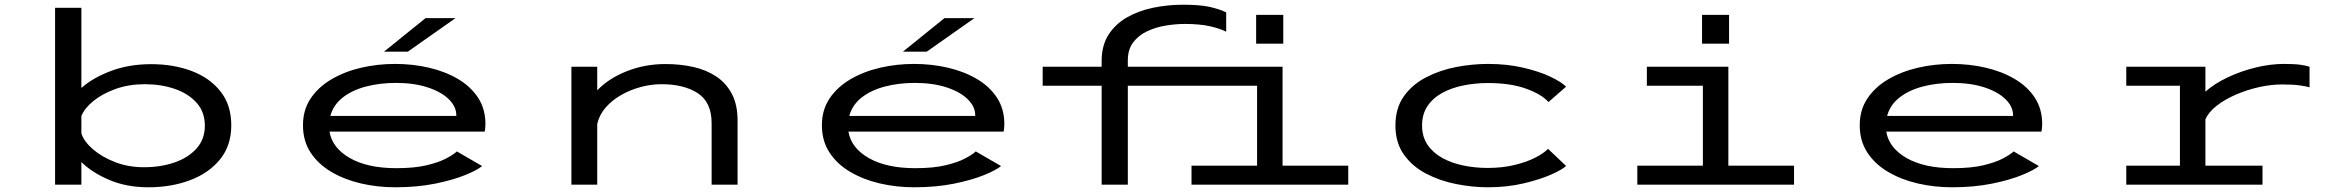

<svg xmlns="http://www.w3.org/2000/svg" viewBox="-20 -783 9940 814"><path d="M213.5 0V-750H325V-410Q373 -453 450 -482Q527 -511 620.5 -511Q716 -511 793 -481.8Q870 -452.5 915.2 -395Q960.5 -337.5 960.5 -251.5Q960.5 -166 913 -107.5Q865.5 -49 785.8 -19Q706 11 609 11Q517 11 443.8 -20Q370.5 -51 325 -96V0ZM593.5 -426Q526.5 -426 470.5 -406Q414.5 -386 376.2 -355Q338 -324 325 -291V-217.5Q336 -183 374.2 -150Q412.5 -117 468.5 -95.5Q524.5 -74 590 -74Q661 -74 719.8 -94.2Q778.5 -114.5 813.5 -153.8Q848.5 -193 848.5 -250.5Q848.5 -308 813.8 -347Q779 -386 721.2 -406Q663.5 -426 593.5 -426Z M1656 11Q1580.5 11 1510.5 -5.2Q1440.5 -21.5 1384.8 -54.2Q1329 -87 1296.8 -136.2Q1264.5 -185.5 1264.5 -252Q1264.5 -317 1297 -365.5Q1329.5 -414 1385.2 -446.8Q1441 -479.5 1510.8 -495.8Q1580.5 -512 1655 -512Q1730 -512 1798.8 -496Q1867.5 -480 1921.5 -448.2Q1975.5 -416.5 2006.8 -368.8Q2038 -321 2038 -257Q2038 -247 2037 -238.5Q2036 -230 2035 -225H1377Q1388.5 -155.5 1463.5 -112.8Q1538.5 -70 1660.5 -70Q1736.5 -70 1788.2 -82.2Q1840 -94.5 1871.2 -111Q1902.5 -127.5 1917 -141L2024 -79Q2003 -61.5 1951.2 -40.5Q1899.5 -19.5 1823.8 -4.2Q1748 11 1656 11ZM1658 -431.5Q1589.5 -431.5 1531 -416Q1472.5 -400.5 1433 -369.5Q1393.5 -338.5 1380.5 -291.5H1914.5V-294.5Q1914.5 -331 1882.8 -362.2Q1851 -393.5 1793.2 -412.5Q1735.5 -431.5 1658 -431.5ZM1709 -564H1608L1784 -706H1911Z M2402.5 0V-500H2512V-400Q2561 -451 2637.5 -481.2Q2714 -511.5 2801.5 -511.5Q2863.5 -511.5 2918.8 -499.2Q2974 -487 3016.2 -459Q3058.5 -431 3082.8 -385Q3107 -339 3107 -272V0H2997V-260.5Q2997 -349.5 2938.5 -387.8Q2880 -426 2784.5 -426Q2740.5 -426 2696 -414Q2651.5 -402 2612.8 -379.8Q2574 -357.5 2547.2 -326.5Q2520.5 -295.5 2512 -257.5V0Z M3856 11Q3780.5 11 3710.5 -5.2Q3640.5 -21.5 3584.8 -54.2Q3529 -87 3496.8 -136.2Q3464.5 -185.5 3464.5 -252Q3464.5 -317 3497 -365.5Q3529.5 -414 3585.2 -446.8Q3641 -479.5 3710.8 -495.8Q3780.5 -512 3855 -512Q3930 -512 3998.8 -496Q4067.5 -480 4121.5 -448.2Q4175.5 -416.5 4206.8 -368.8Q4238 -321 4238 -257Q4238 -247 4237 -238.5Q4236 -230 4235 -225H3577Q3588.5 -155.5 3663.5 -112.8Q3738.5 -70 3860.5 -70Q3936.5 -70 3988.2 -82.2Q4040 -94.5 4071.2 -111Q4102.5 -127.5 4117 -141L4224 -79Q4203 -61.5 4151.2 -40.5Q4099.5 -19.5 4023.8 -4.2Q3948 11 3856 11ZM3858 -431.5Q3789.5 -431.5 3731 -416Q3672.5 -400.5 3633 -369.5Q3593.5 -338.5 3580.5 -291.5H4114.5V-294.5Q4114.5 -331 4082.8 -362.2Q4051 -393.5 3993.2 -412.5Q3935.5 -431.5 3858 -431.5ZM3909 -564H3808L3984 -706H4111Z M4650.5 0V-419.5H4400.5V-500H4650.5V-524.5Q4650.5 -589.5 4679.2 -635Q4708 -680.5 4757 -708.8Q4806 -737 4867.8 -750Q4929.5 -763 4996 -763Q5068 -763 5109.8 -753.5Q5151.5 -744 5178.5 -730.5V-648.5Q5152.5 -662 5109.2 -671.8Q5066 -681.5 5003.5 -681.5Q4964 -681.5 4921.8 -674.5Q4879.5 -667.5 4843 -650.2Q4806.5 -633 4784 -603Q4761.5 -573 4761.5 -527V-500H5417.5V-80.5H5696V0H5031.5V-80.5H5309.5V-419.5H4761.5V0ZM5305.5 -720H5420.5V-598H5305.5Z M6288 11Q6222 11 6153 -2.8Q6084 -16.5 6025.8 -47Q5967.5 -77.5 5931.8 -127.8Q5896 -178 5896 -251Q5896 -324.5 5931.8 -374.8Q5967.5 -425 6026 -455.2Q6084.5 -485.5 6153.2 -498.8Q6222 -512 6288 -512Q6369.5 -512 6437.2 -496.2Q6505 -480.5 6552.5 -458Q6600 -435.5 6619.5 -415.5L6545 -350.5Q6514.5 -384 6448.8 -407.5Q6383 -431 6287.5 -431Q6236 -431 6186.2 -421.2Q6136.5 -411.5 6096.5 -390.2Q6056.5 -369 6032.8 -334.5Q6009 -300 6009 -251Q6009 -202.5 6032.8 -168.2Q6056.5 -134 6096.2 -112.5Q6136 -91 6185.5 -81Q6235 -71 6286.5 -71Q6350.5 -71 6402.2 -83.8Q6454 -96.5 6490 -115.2Q6526 -134 6543 -152L6619.5 -79.5Q6604.5 -64.5 6556.8 -43.2Q6509 -22 6439.2 -5.5Q6369.5 11 6288 11Z M7196 -720H7310.5V-598H7196ZM6921.5 0V-80.5H7199.5V-419.5H6962V-500H7307.5V-80.5H7586V0Z M8256 11Q8180.5 11 8110.5 -5.2Q8040.5 -21.5 7984.8 -54.2Q7929 -87 7896.8 -136.2Q7864.5 -185.5 7864.5 -252Q7864.5 -317 7897 -365.5Q7929.5 -414 7985.2 -446.8Q8041 -479.5 8110.8 -495.8Q8180.5 -512 8255 -512Q8330 -512 8398.8 -496Q8467.5 -480 8521.5 -448.2Q8575.5 -416.5 8606.8 -368.8Q8638 -321 8638 -257Q8638 -247 8637 -238.5Q8636 -230 8635 -225H7977Q7988.5 -155.5 8063.5 -112.8Q8138.5 -70 8260.5 -70Q8336.5 -70 8388.2 -82.2Q8440 -94.5 8471.2 -111Q8502.5 -127.5 8517 -141L8624 -79Q8603 -61.5 8551.2 -40.5Q8499.5 -19.5 8423.8 -4.2Q8348 11 8256 11ZM8258 -431.5Q8189.5 -431.5 8131 -416Q8072.5 -400.5 8033 -369.5Q7993.5 -338.5 7980.5 -291.5H8514.5V-294.5Q8514.5 -331 8482.8 -362.2Q8451 -393.5 8393.2 -412.5Q8335.5 -431.5 8258 -431.5Z M8994.5 0V-80.5H9222V-419.5H8994.5V-500H9330V-394.5Q9368.5 -428.5 9424.5 -455Q9480.5 -481.5 9543 -496.8Q9605.5 -512 9663 -512Q9707 -512 9732.5 -508.5Q9758 -505 9771.5 -500V-413Q9757.5 -417 9729.5 -421Q9701.5 -425 9655 -425Q9609 -425 9558 -413.8Q9507 -402.5 9460 -382.2Q9413 -362 9378.2 -335Q9343.5 -308 9330 -277V-80.5H9572V0Z"/></svg>

Font: Trispace Expanded
Style: Regular
Weight: 400
Width: 7
Designer: Tyler Finck
Foundry: Etcetera Type Company
Version: Version 1.210; ttfautohint (v1.8.3)